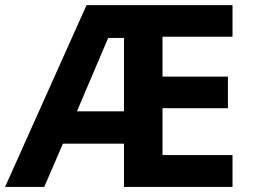

<svg xmlns="http://www.w3.org/2000/svg" viewBox="-20 -734 992 754"><path d="M466.8 -585V-296.9H282.2L404.8 -585ZM618.2 -125V-309.1H875V-433.1H618.2V-589.8H893.1V-713.9H319.8L0 0H153.8L227.1 -169.9H466.8V0H893.1V-125Z"/></svg>

Font: Noto Reveo Sans
Style: Bold
Weight: 700
Designer: Monotype Design team
Foundry: Monotype Imaging Inc.
Version: Version 1.04